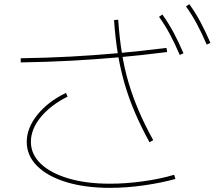

<svg xmlns="http://www.w3.org/2000/svg" viewBox="-20 -875 1040 926"><path d="M510 31Q391 31 300.5 3.5Q210 -24 159.5 -74Q109 -124 109 -191Q109 -257 159.5 -320.5Q210 -384 298 -427L306 -409Q224 -368 176.5 -310Q129 -252 129 -191Q129 -131 176.5 -85.5Q224 -40 310 -14.5Q396 11 510 11Q587 11 670 -0.5Q753 -12 820 -32L826 -12Q758 7 674 19Q590 31 510 31ZM80 -594Q207 -596 319 -602Q431 -608 543 -618Q655 -628 783 -644L786 -624Q659 -608 546 -598Q433 -588 320.5 -582Q208 -576 80 -574ZM701 -189Q660 -264 630.5 -333Q601 -402 581 -471Q561 -540 548.5 -615Q536 -690 530 -778L550 -780Q556 -693 568 -618.5Q580 -544 600 -476.5Q620 -409 649 -341Q678 -273 719 -199ZM847 -610Q822 -668 798.5 -711.5Q775 -755 747 -794L763 -805Q794 -762 818 -716.5Q842 -671 865 -618ZM977 -660Q952 -718 928.5 -761.5Q905 -805 877 -844L893 -855Q924 -812 948 -766.5Q972 -721 995 -668Z"/></svg>

Font: M PLUS 2 Thin Thin
Style: Regular
Weight: 250
Version: Version 1.001